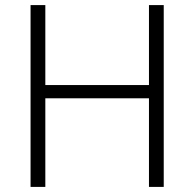

<svg xmlns="http://www.w3.org/2000/svg" viewBox="-20 -827 764 754"><path d="M623 -93H565V-441H158V-93H100V-807H158V-493H565V-807H623Z"/></svg>

Font: Noto Sans Kannada UI Light
Style: Regular
Weight: 300
Designer: Jelle Bosma - Monotype Design Team
Foundry: Monotype Imaging Inc.
Version: Version 2.005; ttfautohint (v1.8.4.7-5d5b)